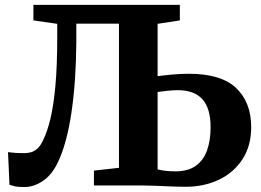

<svg xmlns="http://www.w3.org/2000/svg" viewBox="-20 -763 1075 790"><path d="M81 6.5Q53 6.5 42.8 4Q32.5 1.5 19 -2.5L13 -137Q30 -135 42.5 -134Q55 -133 81 -133Q94 -133 107.2 -136.5Q120.5 -140 133.5 -151.2Q146.5 -162.5 157.5 -186.5Q174.5 -220.5 187.5 -274.5Q200.5 -328.5 208 -410.5Q215.5 -492.5 215.5 -610.5V-665L117.5 -679V-743H720V-679L628.5 -665V-449.5Q652 -453 688 -456.2Q724 -459.5 756.5 -459.5Q890.5 -459.5 952 -400.5Q1013.5 -341.5 1013.5 -240Q1013.5 -162.5 977.5 -107.5Q941.5 -52.5 880.5 -23.5Q819.5 5.5 744.5 5.5Q715 5.5 681.8 4Q648.5 2.5 612.2 1.2Q576 0 537.5 0H366.5V-61L469.5 -72.5V-665.5H294V-588Q293.5 -509 288.5 -436.8Q283.5 -364.5 274.2 -301.5Q265 -238.5 251 -186.5Q237 -134.5 219 -97Q195 -45 157.5 -19.2Q120 6.5 81 6.5ZM702.5 -58Q753 -58 784.8 -80.2Q816.5 -102.5 831.5 -143.2Q846.5 -184 846.5 -239.5Q846.5 -317 813 -354.5Q779.5 -392 711 -392Q694 -392 669 -389.5Q644 -387 628.5 -384.5V-66Q642.5 -62.5 660.5 -60.2Q678.5 -58 702.5 -58Z"/></svg>

Font: Merriweather 24pt ExtraBold
Style: Regular
Weight: 800
Version: Version 2.100